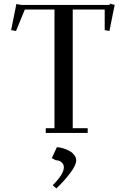

<svg xmlns="http://www.w3.org/2000/svg" viewBox="-20 -729 703 1053"><path d="M41 -564 69.8 -707 95.2 -702.1H581.1L583 -709L608.9 -702.1L580.1 -559.1L554.2 -564V-676.8H378.9V-25.9H460.9V0H231V-25.9H278.8V-676.8H116.2L67.9 -559.1ZM264.2 138.2 292 78.1Q297.4 78.1 308.6 80.1Q319.8 82 335.4 87.6Q351.1 93.3 364.7 101.1Q378.4 108.9 388.2 122.1Q397.9 135.3 397.9 150.9Q397.9 176.8 364 221.4Q330.1 266.1 289.1 304.2L269 287.1Q330.1 226.1 330.1 189Q330.1 173.3 320.6 163.8Q311 154.3 302.2 152.1Q293.5 149.9 286.1 149.9Z"/></svg>

Font: Dehuti
Style: Bold
Weight: 700
Version: Version 1.2